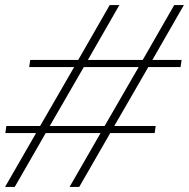

<svg xmlns="http://www.w3.org/2000/svg" viewBox="-29 -648 744 756"><path d="M245 88H283L405 -124H580L584 -152H421L555 -384H682L686 -412H571L695 -628H657L533 -412H317L441 -628H403L279 -412H90L86 -384H263L129 -152H-4L-8 -124H113L-9 88H29L151 -124H367ZM167 -152 301 -384H517L383 -152Z"/></svg>

Font: Mazius Display Extra Italic
Style: Bold
Weight: 700
Italic angle: -17°
Designer: Alberto Casagrande & Collletttivo
Foundry: Collletttivo
Version: Version 2.000;Glyphs 3.2 (3217)